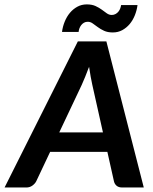

<svg xmlns="http://www.w3.org/2000/svg" viewBox="-54 -832 680 852"><path d="M584 0H488.3Q472.7 0 463.6 -7.6Q454.6 -15.1 451.7 -27.3L422.4 -158.2H168.5L106.9 -27.8Q101.6 -17.1 89.8 -8.5Q78.1 0 63 0H-33.7L291.5 -648.4H418ZM441.9 -765.6Q451.2 -765.6 458.7 -769.8Q466.3 -773.9 471.4 -780.3Q476.6 -786.6 479.5 -794.4Q482.4 -802.2 483.4 -809.6H556.2Q553.2 -786.1 544.4 -764.2Q535.6 -742.2 521.5 -725.3Q507.3 -708.5 488.5 -698.2Q469.7 -688 446.8 -688Q423.8 -688 408 -695.3Q392.1 -702.6 379.9 -711.7Q367.7 -720.7 357.4 -728Q347.2 -735.4 335.4 -735.4Q325.7 -735.4 318.6 -731.2Q311.5 -727.1 306.4 -720.5Q301.3 -713.9 298.3 -705.8Q295.4 -697.8 294.9 -690.4H221.2Q224.1 -713.9 233.2 -736.1Q242.2 -758.3 256.3 -775.1Q270.5 -792 289.3 -802.2Q308.1 -812.5 331.1 -812.5Q354 -812.5 369.9 -805.2Q385.7 -797.9 397.7 -789.1Q409.7 -780.3 419.9 -772.9Q430.2 -765.6 441.9 -765.6ZM209 -244.6H402.8L355.5 -456.1Q352.1 -471.2 348.4 -491.5Q344.7 -511.7 341.3 -535.6Q332.5 -511.7 324 -491.2Q315.4 -470.7 308.6 -455.1Z"/></svg>

Font: Carlito
Style: Bold Italic
Weight: 700
Italic angle: -7°
Designer: Lukasz Dziedzic
Foundry: tyPoland Lukasz Dziedzic
Version: Version 1.104